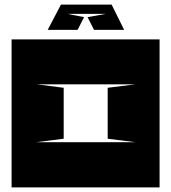

<svg xmlns="http://www.w3.org/2000/svg" viewBox="-20 -809 740 829"><path d="M255 -430V-210L136 -195H565L445 -210V-430L565 -445H138ZM30 0V-639H669V0ZM343 -735 315 -680H186L243 -789H462L516 -680H386L358 -735L436 -749H272Z"/></svg>

Font: Banana Brick
Style: Regular
Weight: 400
Designer: artmaker
Foundry: artmaker
Version: Version 4.000 2011 initial release